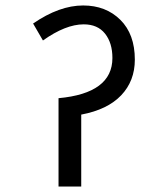

<svg xmlns="http://www.w3.org/2000/svg" viewBox="-20 -682 602 702"><path d="M473 -464Q473 -386 423 -333.5Q373 -281 277 -263V0H194V-323Q391 -341 391 -470Q391 -525 364 -559Q337 -593 286 -593Q220 -593 137 -534L101 -596Q197 -662 284 -662Q367 -662 420 -609.5Q473 -557 473 -464Z"/></svg>

Font: Martel Sans
Style: Regular
Weight: 400
Designer: Dan Reynolds and Mathieu Réguer
Foundry: Dan Reynolds and Mathieu Réguer
Version: Version 1.001;PS 001.001;hotconv 1.0.70;makeotf.lib2.5.58329